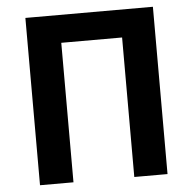

<svg xmlns="http://www.w3.org/2000/svg" viewBox="-52 -793 851 846"><g transform="rotate(-5 373.0 -370.0)"><path d="M91 0H239V-617H508V0H655V-740H91Z"/></g></svg>

Font: Noto Sans T Chinese Bold
Style: Bold
Weight: 700
Designer: Ryoko NISHIZUKA (kana & ideographs); Paul D. Hunt (Latin, Greek & Cyrillic); Wenlong ZHANG (bopomofo); Sandoll Communica
Foundry: Adobe Systems Incorporated
Version: Version 1.000;PS 1;hotconv 1.0.78;makeotf.lib2.5.61930